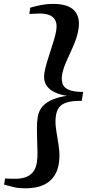

<svg xmlns="http://www.w3.org/2000/svg" viewBox="-20 -856 504 1014"><path d="M258.5 -835.5Q338.5 -835.5 371.2 -801.5Q404 -767.5 395 -706Q390 -671.5 377.5 -639Q365 -606.5 350.5 -575.8Q336 -545 324 -515.8Q312 -486.5 307.5 -458Q304 -432.5 310.8 -412.8Q317.5 -393 343 -381.8Q368.5 -370.5 419 -370.5L412 -323.5Q361.5 -324 333 -315Q304.5 -306 292 -288.5Q279.5 -271 275.5 -246Q271 -218 274.5 -187.5Q278 -157 283.8 -125Q289.5 -93 292.8 -59.8Q296 -26.5 290.5 8.5Q281 70 237.5 104.2Q194 138.5 112 138.5Q80.5 138.5 55 132.8Q29.5 127 1.5 119L7 86.5Q13.5 87 25 87.5Q36.5 88 47.8 88Q59 88 65.5 88Q90 88 113.2 80.5Q136.5 73 153.2 53.8Q170 34.5 175 -0.5Q178.5 -22.5 178 -52Q177.5 -81.5 176.2 -114Q175 -146.5 175 -178Q175 -209.5 179 -236Q184.5 -273.5 207.2 -296.8Q230 -320 263.2 -332.5Q296.5 -345 334 -350Q298 -355 268.8 -368.8Q239.5 -382.5 224.2 -406.8Q209 -431 214 -468.5Q218 -494 227 -524.2Q236 -554.5 246.2 -585.5Q256.5 -616.5 265 -644.8Q273.5 -673 277 -695.5Q282.5 -731 271.2 -750.2Q260 -769.5 239 -777Q218 -784.5 193.5 -784.5Q186.5 -784.5 175.2 -784Q164 -783.5 153 -783.2Q142 -783 135 -782L139.5 -815.5Q168 -823.5 197.5 -829.5Q227 -835.5 258.5 -835.5Z"/></svg>

Font: Merriweather 96pt SemiBold
Style: Italic
Weight: 600
Italic angle: -7.8°
Version: Version 2.101